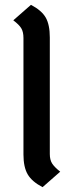

<svg xmlns="http://www.w3.org/2000/svg" viewBox="-20 -762 304 794"><path d="M77 -123V-605Q77 -630 68 -645Q59 -660 35 -678L108 -742Q152 -719 169 -689.5Q186 -660 186 -607V-125Q186 -101 195.5 -86Q205 -71 229 -52L156 12Q112 -11 94.5 -41Q77 -71 77 -123Z"/></svg>

Font: KoHo SemiBold
Style: Regular
Weight: 600
Designer: Cadson Demak & Katatrad Team
Foundry: Cadson Demak Co.,Ltd.
Version: Version 1.000; ttfautohint (v1.6)